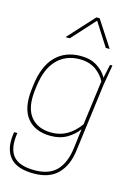

<svg xmlns="http://www.w3.org/2000/svg" viewBox="-143 -854 797 1133"><g transform="rotate(15 255.0 -287.0)"><path d="M180.2 206.1Q78.1 206.1 35.2 156.5Q-7.8 106.9 3.9 16.1L5.9 0H25.9Q11.2 94.7 47.9 140.4Q84.5 186 180.2 186Q269 186 314.5 138.2Q359.9 90.3 371.1 0L386.2 -120.1Q361.3 -84.5 319.1 -59.3Q276.9 -34.2 219.2 -34.2Q123 -34.2 74.7 -94.5Q26.4 -154.8 41 -272.9L43.9 -296.9Q58.6 -416.5 117.4 -476.3Q176.3 -536.1 271 -536.1Q330.6 -536.1 371.8 -509.8Q413.1 -483.4 432.1 -446.8L450.2 -529.8H464.8L443.8 -408.2L389.2 13.2Q377 103.5 326.2 154.8Q275.4 206.1 180.2 206.1ZM390.1 -150.9 425.8 -422.9Q417 -439.9 404.3 -455.1Q391.6 -470.2 373 -484.6Q354.5 -499 328.1 -507.6Q301.8 -516.1 271 -516.1Q185.5 -516.1 131.8 -460.9Q78.1 -405.8 64 -296.9L61 -272.9Q47.4 -165 90.1 -109.6Q132.8 -54.2 219.2 -54.2Q320.8 -54.2 390.1 -150.9ZM423.8 -620.1H399.9L309.1 -762.2L180.2 -620.1H153.8L299.8 -779.8H319.8Z"/></g></svg>

Font: Cooper Hewitt
Style: Thin Italic
Weight: 702
Designer: Village Type and Design LLC
Foundry: Cooper Hewitt Smithsonian Design Museum
Version: 1.000